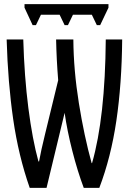

<svg xmlns="http://www.w3.org/2000/svg" viewBox="-20 -904 640 924"><path d="M12 -714H92Q97 -536 116.5 -384Q136 -232 165 -127H168Q177 -178 197 -259L260 -518Q252 -616 250 -714H333Q334 -567 359.5 -408Q385 -249 421 -119H423Q486 -338 489 -714H568Q566 -499 540 -323Q514 -147 458 0H383Q353 -80 328 -178Q303 -276 291 -361L204 0H123Q69 -154 43.5 -330Q18 -506 12 -714ZM98 -867V-884H502V-867L462 -783H446L422 -833H331L307 -783H291L267 -833H177L153 -783H137Z"/></svg>

Font: Noto Sans Mono UI
Style: Regular
Weight: 400
Monospace: yes
Designer: Monotype Design team
Foundry: Monotype Imaging Inc.
Version: Version 1.000